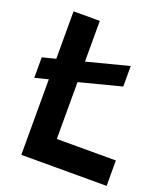

<svg xmlns="http://www.w3.org/2000/svg" viewBox="-130 -790 761 880"><g transform="rotate(20 250.0 -350.0)"><path d="M205 -401.5V-124H493V0H77V-368.5L12 -352V-452L77 -468.5V-700H205V-501.5L409 -554V-454Z"/></g></svg>

Font: Cabin
Style: Bold
Weight: 700
Designer: Pablo Impallari
Foundry: Pablo Impallari. http://www.impallari.com Igino Marini. http://www.ikern.com
Version: Version 3.001;hotconv 1.0.109;makeotfexe 2.5.65596